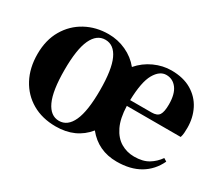

<svg xmlns="http://www.w3.org/2000/svg" viewBox="-107 -796 1192 1046"><g transform="rotate(30 489.0 -273.0)"><path d="M598.1 -310.1H732.9Q768.1 -310.1 780.5 -329.3Q793 -348.6 793 -395Q793 -460.4 767.6 -494.1Q742.2 -527.8 701.2 -527.8Q659.7 -527.8 630.4 -477.1Q601.1 -426.3 598.1 -310.1ZM317.9 -18.1Q372.1 -18.1 400.6 -80.8Q429.2 -143.6 429.2 -273.9Q429.2 -404.3 400.6 -466.1Q372.1 -527.8 317.9 -527.8Q264.2 -527.8 235.1 -466.1Q206.1 -404.3 206.1 -273.9Q206.1 -143.6 235.1 -80.8Q264.2 -18.1 317.9 -18.1ZM917 -129.9 936 -118.2Q905.3 -52.7 846.2 -17.8Q787.1 17.1 701.2 17.1Q585 17.1 514.2 -70.8Q442.9 17.1 317.9 17.1Q232.4 17.1 168.9 -19.8Q105.5 -56.6 70.3 -122.6Q35.2 -188.5 35.2 -275.9Q35.2 -364.3 73 -428.7Q110.8 -493.2 175 -528.1Q239.3 -563 317.9 -563Q376.5 -563 428.7 -538.8Q481 -514.6 516.1 -471.2Q553.7 -515.1 606.4 -539.1Q659.2 -563 712.9 -563Q788.1 -563 839.6 -532.5Q891.1 -502 917.5 -450.2Q943.8 -398.4 943.8 -335Q943.8 -316.4 942.6 -302.2Q941.4 -288.1 937 -273.9H598.1Q600.6 -195.8 624.3 -147.5Q647.9 -99.1 686 -76.7Q724.1 -54.2 770 -54.2Q824.2 -54.2 858.9 -75.2Q893.6 -96.2 917 -129.9Z"/></g></svg>

Font: Source Han Serif JP Heavy
Style: Regular
Weight: 900
Designer: Ryoko NISHIZUKA  (kana & ideographs); Frank Grießhammer (Latin, Greek & Cyrillic); Wenlong ZHANG  (bopomofo); Sandoll Co
Foundry: Adobe Systems Incorporated
Version: Version 1.001;PS 1.001;hotconv 16.6.54;makeotf.lib2.5.65590